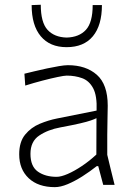

<svg xmlns="http://www.w3.org/2000/svg" viewBox="-20 -780 558 810"><path d="M211.5 9.5Q141 9.5 101 -28.2Q61 -66 61 -129Q61 -181.5 86 -212Q111 -242.5 147.8 -257.8Q184.5 -273 220 -280L387.5 -313.5Q390 -376 373 -407.8Q356 -439.5 326.5 -450.2Q297 -461 261.5 -461Q251 -461 223.5 -455.2Q196 -449.5 159.5 -440Q123 -430.5 86.5 -419L83 -469Q99.5 -473 125 -479.2Q150.5 -485.5 177.8 -491.2Q205 -497 228.8 -501Q252.5 -505 266.5 -505Q342.5 -505 388.5 -464.5Q434.5 -424 434.5 -334Q434.5 -312.5 433.5 -278.5Q432.5 -244.5 432.5 -211V-127Q440 -95 447.2 -65.8Q454.5 -36.5 463.5 0H415.5L394.5 -79H388Q359.5 -56.5 327.8 -36.2Q296 -16 265.8 -3.2Q235.5 9.5 211.5 9.5ZM219 -34Q237.5 -34 265.8 -46.2Q294 -58.5 325.8 -79.8Q357.5 -101 386.5 -128L387 -281.5Q378 -277 363 -271.8Q348 -266.5 318 -259.5Q288 -252.5 234.5 -242.5Q182.5 -233 145.5 -208.2Q108.5 -183.5 108.5 -131Q108.5 -78 139.8 -56Q171 -34 219 -34ZM261 -581Q190.5 -581 152 -627Q113.5 -673 113.5 -758.5L152 -760Q152 -685.5 180.5 -654.2Q209 -623 261 -621.5Q314 -623 342.5 -654.2Q371 -685.5 371 -758.5H410Q410 -673 371.8 -627Q333.5 -581 261 -581Z"/></svg>

Font: Commissioner Loud ExtraLight
Style: Regular
Weight: 200
Designer: Kostas Bartsokas
Foundry: Kostas Bartsokas
Version: Version 1.000; ttfautohint (v1.8.3)